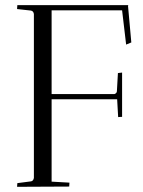

<svg xmlns="http://www.w3.org/2000/svg" viewBox="-20 -720 552 741"><path d="M110.8 -33.2V-666Q108.9 -677.7 99.1 -679.2L45.9 -685.1Q45.9 -688 46.4 -692.9Q46.9 -697.8 46.9 -700.2H475.1L474.1 -696.8L486.8 -556.2L466.8 -547.9L451.2 -680.2H179.2V-356.9H418Q422.4 -356 426.8 -359.6Q431.2 -363.3 431.2 -369.1L435.1 -438Q437.5 -438 443.1 -439Q448.7 -439.9 451.2 -439.9V-269Q450.2 -269 443.4 -268.6Q436.5 -268.1 436 -268.1L432.1 -336.9H179.2V-19L248 -15.1Q248 -14.6 247.6 -7.6Q247.1 -0.5 247.1 0L45.9 1Q45.9 -1.5 46.4 -6.1Q46.9 -10.7 46.9 -13.2L99.1 -20Q108.4 -21 110.8 -33.2Z"/></svg>

Font: Antic Didone
Style: Regular
Weight: 400
Designer: Santiago Orozco
Foundry: Santiago Orozco
Version: Version 2.000